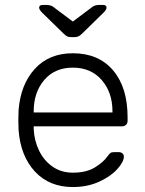

<svg xmlns="http://www.w3.org/2000/svg" viewBox="-20 -745 586 775"><path d="M274 10Q179 10 121 -52.5Q63 -115 55 -220L54 -260L55 -300Q63 -404 120.5 -467Q178 -530 274 -530Q378 -530 436.5 -461Q495 -392 495 -272V-257Q495 -247 488.5 -241Q482 -235 472 -235H116V-225Q118 -178 137.5 -137.5Q157 -97 192 -72.5Q227 -48 274 -48Q329 -48 363.5 -69.5Q398 -91 413 -113Q422 -125 426.5 -128Q431 -131 443 -131H459Q468 -131 474 -126Q480 -121 480 -113Q480 -92 453.5 -62.5Q427 -33 380 -11.5Q333 10 274 10ZM434 -291V-295Q434 -372 390.5 -422Q347 -472 274 -472Q201 -472 158.5 -422Q116 -372 116 -295V-291ZM269 -595Q259 -595 252.5 -597.5Q246 -600 237 -609L150 -694Q138 -706 138 -714Q138 -725 152 -725H169Q176 -725 183 -723Q190 -721 194 -718L274 -658L354 -718Q358 -721 365 -723Q372 -725 379 -725H396Q410 -725 410 -714Q410 -706 398 -694L311 -609Q302 -600 295 -597.5Q288 -595 279 -595Z"/></svg>

Font: Rubik AZ
Style: Regular
Weight: 300
Designer: Hubert and Fischer
Foundry: Hubert & Fischer
Version: Version 2.000